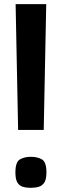

<svg xmlns="http://www.w3.org/2000/svg" viewBox="-20 -878 297 922"><path d="M67 -254 55 -858H202L190 -254ZM128 24Q107 24 90 19Q73 14 63.5 -1.5Q54 -17 54 -50Q54 -100 75.5 -112.5Q97 -125 128 -125Q160 -125 181.5 -112.5Q203 -100 203 -50Q203 -17 193 -1.5Q183 14 166 19Q149 24 128 24Z"/></svg>

Font: Matangi Black
Style: Regular
Weight: 900
Designer: Prashant Pant
Foundry: The Graphic Ant
Version: Version 3.002